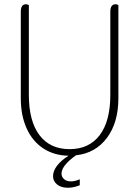

<svg xmlns="http://www.w3.org/2000/svg" viewBox="-20 -724 656 905"><path d="M538 -700V-261Q538 -146 484 -74Q430 -2 338 8Q270 57 270 94Q270 110 282 120.5Q294 131 315 131Q333 131 356 121V149Q327 161 300 161Q268 161 249 145.5Q230 130 230 106Q230 82 249 57Q268 32 303 10Q235 9 184 -24.5Q133 -58 105.5 -119Q78 -180 78 -261V-669Q78 -704 103 -704Q109 -704 116 -700V-277Q116 -153 166 -87Q216 -21 308 -21Q400 -21 450 -87Q500 -153 500 -277V-669Q500 -704 525 -704Q531 -704 538 -700Z"/></svg>

Font: Thasadith
Style: Regular
Weight: 400
Designer: Cadson Demak Co.,Ltd.
Foundry: Cadson Demak Co.,Ltd.
Version: Version 1.000; ttfautohint (v1.6)